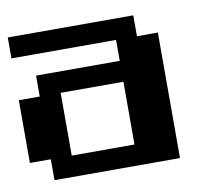

<svg xmlns="http://www.w3.org/2000/svg" viewBox="-57 -501 615 565"><g transform="rotate(-10 250.0 -219.0)"><path d="M0 -437.5H375V-375H437.5V0H62.5V-62.5H0V-250H62.5V-312.5H312.5V-375H0ZM125 -250V-62.5H312.5V-250Z"/></g></svg>

Font: NeoDunggeunmo
Style: Regular
Weight: 400
Monospace: yes
Version: Version 1.600